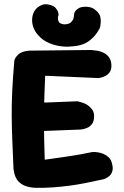

<svg xmlns="http://www.w3.org/2000/svg" viewBox="-20 -892 589 910"><path d="M143 -2Q108 -5 88.5 -16Q69 -27 60 -41.5Q51 -56 48 -69.5Q45 -83 44 -91Q41 -163 38.5 -223Q36 -283 35.5 -340.5Q35 -398 38 -461.5Q41 -525 48 -605Q51 -619 67 -634Q83 -649 119 -652L408 -655Q408 -655 417.5 -654.5Q427 -654 442 -651.5Q457 -649 472 -641.5Q487 -634 497 -620Q507 -606 508 -584Q509 -562 499.5 -549.5Q490 -537 477.5 -531Q465 -525 455.5 -523.5Q446 -522 446 -522L194 -533Q192 -482 190.5 -441.5Q189 -401 188.5 -366.5Q188 -332 188.5 -298Q189 -264 189.5 -224.5Q190 -185 192 -135Q225 -140 248.5 -143Q272 -146 290 -149Q308 -152 326 -154.5Q344 -157 365 -161Q386 -165 415 -171Q415 -171 423 -171.5Q431 -172 444 -170Q457 -168 470.5 -162.5Q484 -157 495 -146.5Q506 -136 510 -120Q517 -96 512.5 -81Q508 -66 498.5 -58Q489 -50 481 -46.5Q473 -43 473 -43Q427 -33 387.5 -25Q348 -17 310 -12Q272 -7 231.5 -4Q191 -1 143 -2ZM76 -267 68 -401 347 -412Q347 -412 355 -410Q363 -408 375 -404Q387 -400 398.5 -391.5Q410 -383 418 -371Q426 -359 426 -341Q426 -318 416.5 -305Q407 -292 394 -286.5Q381 -281 371.5 -279.5Q362 -278 362 -278ZM317 -672Q296 -669 267 -673Q238 -677 210.5 -689Q183 -701 164 -722Q145 -741 137 -766Q129 -791 134 -815.5Q139 -840 157 -856Q157 -856 164 -861Q171 -866 183 -870Q195 -874 211 -870Q234 -866 244 -854Q254 -842 256 -832Q258 -822 258 -822Q254 -813 254.5 -805.5Q255 -798 258 -789Q262 -782 273.5 -778.5Q285 -775 298 -778Q310 -780 317 -787Q324 -794 328 -803Q329 -808 330 -814.5Q331 -821 332 -830Q332 -830 336 -837.5Q340 -845 352 -852.5Q364 -860 385 -860Q410 -860 425 -850Q440 -840 446.5 -830Q453 -820 453 -820Q458 -806 457.5 -787.5Q457 -769 452 -757Q433 -720 401 -697Q369 -674 317 -672Z"/></svg>

Font: Sour Gummy
Style: Bold
Weight: 700
Designer: Stefie Justprince
Foundry: Eifetstype
Version: Version 1.000